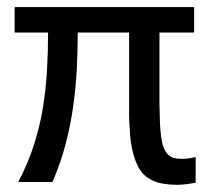

<svg xmlns="http://www.w3.org/2000/svg" viewBox="-20 -510 590 538"><path d="M528.3 2V-69.8C522.5 -68.5 516.3 -67.4 509.8 -66.4C503.3 -65.4 496.4 -64.9 489.3 -64.9C480.1 -64.9 472.2 -65.9 465.3 -67.9C458.5 -69.8 452.1 -74.5 446.3 -82C440.4 -89.5 436.1 -100.8 433.3 -116C430.6 -131.1 428.8 -149.6 428 -171.4C427.2 -193.2 426.8 -209.3 426.8 -219.7V-418.9H523.9V-490.2H21V-418.9H114.7C114.7 -383.5 113.8 -348.6 111.8 -314.5C109.9 -280.3 106.2 -246.1 100.8 -211.9C95.5 -177.7 87.3 -143.1 76.4 -108.2C65.5 -73.2 50.5 -37.1 31.2 0H127C142.9 -37.1 155.4 -73.1 164.3 -107.9C173.3 -142.7 180.2 -177.3 185.1 -211.7C189.9 -246 193.3 -280.3 195.1 -314.5C196.9 -348.6 197.8 -383.5 197.8 -418.9H341.8V-185.3C341.8 -173.7 342.8 -155.4 344.7 -130.1C346.7 -104.9 351.5 -81.9 359.1 -61C366.8 -40.2 376.9 -25 389.4 -15.4C401.9 -5.8 415.5 0.5 430.2 3.4C444.8 6.3 460.4 7.8 477.1 7.8C485.5 7.8 494.1 7.2 502.7 6.1C511.3 5 519.9 3.6 528.3 2Z"/></svg>

Font: CodeNewRoman Nerd Font Mono
Style: Regular
Weight: 400
Monospace: yes
Designer: Sam Radian
Foundry: Code New Roman
Version: Version 2.00 November 29, 2014;Nerd Fonts 3.2.1